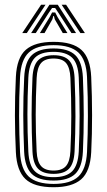

<svg xmlns="http://www.w3.org/2000/svg" viewBox="-20 -785 453 813"><path d="M207 7.8Q124.2 7.8 87.6 -27.1Q51 -62 47.2 -140.5Q43.5 -217.8 43.2 -295.6Q43 -373.5 47.2 -459.5Q51.2 -541 89.6 -574.4Q128 -607.8 207 -607.8Q287.5 -607.8 325 -573.6Q362.5 -539.5 366.2 -459.2Q369.8 -378.2 369.9 -297.9Q370 -217.5 366.2 -140.5Q362 -58.8 323.5 -25.5Q285 7.8 207 7.8ZM207 -6.2Q278.2 -6.2 311.5 -37.2Q344.8 -68.2 348.5 -141.5Q352 -214.2 352.2 -292.8Q352.5 -371.2 348.5 -458.5Q345.2 -531.5 311.9 -562.6Q278.5 -593.8 207 -593.8Q135.2 -593.8 101.9 -562.6Q68.5 -531.5 64.8 -458.5Q60.5 -369 60.9 -293.4Q61.2 -217.8 64.8 -141.2Q68.2 -69 101.4 -37.6Q134.5 -6.2 207 -6.2ZM207 -20.5Q142.5 -20.5 114 -49.1Q85.5 -77.8 82.2 -142.5Q78.8 -221.2 78.5 -296.4Q78.2 -371.5 82.5 -457.5Q85.5 -524 115.1 -551.9Q144.8 -579.8 207 -579.8Q269 -579.8 298.4 -551.9Q327.8 -524 331 -457.8Q334.5 -375.8 334.6 -299.5Q334.8 -223.2 331 -142.5Q327.8 -76.5 298.4 -48.5Q269 -20.5 207 -20.5ZM207 -34.8Q261 -34.8 285.8 -60Q310.5 -85.2 313.5 -143.8Q317 -219.5 317.1 -294Q317.2 -368.5 313.5 -456.5Q310.8 -516.8 285 -541.1Q259.2 -565.5 207 -565.5Q151.5 -565.5 127.1 -539.8Q102.8 -514 100 -456.2Q96.2 -375.8 96.1 -301.4Q96 -227 100 -143Q102.8 -84.2 127.9 -59.5Q153 -34.8 207 -34.8ZM207 -48.8Q161.8 -48.8 140.9 -70.8Q120 -92.8 117.5 -143.2Q113.8 -225.5 113.8 -299Q113.8 -372.5 117.5 -455.8Q120 -508 141.4 -529.6Q162.8 -551.2 207 -551.2Q252 -551.2 272.6 -529.1Q293.2 -507 295.8 -455.8Q299.8 -366 299.5 -291.6Q299.2 -217.2 295.8 -144.2Q293.2 -92.8 272.4 -70.8Q251.5 -48.8 207 -48.8ZM207 -62.8Q242.8 -62.8 259.4 -81.9Q276 -101 278.2 -145Q281.8 -221.2 281.9 -293.1Q282 -365 278.2 -455Q276.2 -498.2 260 -517.8Q243.8 -537.2 207 -537.2Q170.2 -537.2 153.8 -517.8Q137.2 -498.2 135.2 -455.2Q131.2 -371.5 131.2 -299.5Q131.2 -227.5 135.2 -143.8Q137.2 -101 153.9 -81.9Q170.5 -62.8 207 -62.8ZM74.2 -645 154 -765H172.8L93.5 -645ZM111.8 -645 189.5 -765H224.5L302 -645H282.5L229.8 -727L213.5 -751.2H200.5L184 -726.8L131.5 -645ZM320.5 -645 241 -765H259.8L339.5 -645ZM148.8 -645 190.8 -713.2 200.5 -732.2H213.8L223.5 -713.2L265.5 -645H245.8L211.8 -703.5L208.5 -717H205.5L202 -703.5L168.5 -645Z"/></svg>

Font: Big Shoulders Inline Text Medium
Style: Regular
Weight: 500
Designer: Patric King
Foundry: XO Type Co
Version: Version 1.000